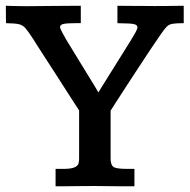

<svg xmlns="http://www.w3.org/2000/svg" viewBox="-20 -653 665 673"><path d="M174.8 0V-61H200.2Q229.5 -61 241.2 -66.4Q252.9 -71.8 255.1 -79.8Q257.3 -87.9 257.3 -96.2V-266.1Q253.9 -271 241.9 -289.6Q230 -308.1 212.9 -334.7Q195.8 -361.3 177 -390.6Q158.2 -419.9 140.9 -446.5Q123.5 -473.1 111.6 -491.9Q99.6 -510.7 96.7 -515.6Q79.6 -542 69.6 -553.7Q59.6 -565.4 45.4 -568.4Q31.2 -571.3 1 -571.8Q1 -586.9 0.7 -602.3Q0.5 -617.7 0.5 -632.8Q8.3 -632.3 21.7 -632.1Q35.2 -631.8 49.3 -631.6Q63.5 -631.3 73.7 -631.3Q116.7 -631.3 157.7 -632.1Q198.7 -632.8 263.2 -632.8V-571.8H245.6Q216.3 -571.8 203.4 -569.3Q190.4 -566.9 190.4 -557.1Q191.9 -551.3 198 -539.6Q204.1 -527.8 211.4 -515.1Q213.4 -511.7 224.9 -493.2Q236.3 -474.6 252.2 -448.5Q268.1 -422.4 284.2 -396.2Q300.3 -370.1 311.8 -351.3Q323.2 -332.5 324.7 -329.1L439.9 -513.7Q449.7 -529.8 455.6 -540.5Q461.4 -551.3 461.9 -557.6Q461.4 -566.4 448 -568.8Q434.6 -571.3 405.8 -571.3Q402.8 -571.3 398.9 -571.5Q395 -571.8 391.6 -571.8V-632.8Q391.6 -632.8 407.7 -632.6Q423.8 -632.3 446 -632.3Q468.3 -632.3 489.5 -632.1Q510.7 -631.8 521 -631.8Q543.9 -631.8 568.6 -632.1Q593.3 -632.3 624 -632.8V-571.8Q597.7 -571.8 584.7 -569.6Q571.8 -567.4 563.5 -558.6Q555.2 -549.8 542.5 -531.2Q528.3 -511.2 507.8 -480.2Q487.3 -449.2 464.6 -414.6Q441.9 -379.9 421.1 -348.1Q400.4 -316.4 386 -293.7Q371.6 -271 367.7 -265.1V-97.2Q367.7 -76.7 376.5 -68.8Q385.3 -61 425.8 -61H451.2V0Q418.9 0 386.7 -0.2Q354.5 -0.5 310.1 -1Q287.1 -1 262 -0.7Q236.8 -0.5 214.1 -0.2Q191.4 0 174.8 0Z"/></svg>

Font: Kameron Medium
Style: Regular
Weight: 500
Designer: Vernon Adams
Foundry: Vernon Adams
Version: Version 1.100